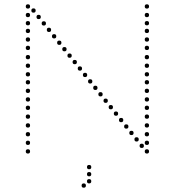

<svg xmlns="http://www.w3.org/2000/svg" viewBox="-20 -720 818 894"><path d="M395 68Q385 68 385 58Q385 48 395 48Q405 48 405 58Q405 68 395 68ZM395 101Q385 101 385 91Q385 81 395 81Q405 81 405 91Q405 101 395 101ZM395 134Q385 134 385 124Q385 114 395 114Q405 114 405 124Q405 134 395 134ZM370 154Q360 154 360 144Q360 134 370 134Q380 134 380 144Q380 154 370 154ZM110 -208Q100 -208 100 -218Q100 -228 110 -228Q120 -228 120 -218Q120 -208 110 -208ZM110 -167Q100 -167 100 -177Q100 -187 110 -187Q120 -187 120 -177Q120 -167 110 -167ZM110 -126Q100 -126 100 -136Q100 -146 110 -146Q120 -146 120 -136Q120 -126 110 -126ZM110 -85Q100 -85 100 -95Q100 -105 110 -105Q120 -105 120 -95Q120 -85 110 -85ZM110 -526Q100 -526 100 -536Q100 -546 110 -546Q120 -546 120 -536Q120 -526 110 -526ZM110 -487Q100 -487 100 -497Q100 -507 110 -507Q120 -507 120 -497Q120 -487 110 -487ZM110 -444Q100 -444 100 -454Q100 -464 110 -464Q120 -464 120 -454Q120 -444 110 -444ZM110 -364Q100 -364 100 -374Q100 -384 110 -384Q120 -384 120 -374Q120 -364 110 -364ZM110 -327Q100 -327 100 -337Q100 -347 110 -347Q120 -347 120 -337Q120 -327 110 -327ZM110 -287Q100 -287 100 -297Q100 -307 110 -307Q120 -307 120 -297Q120 -287 110 -287ZM110 -247Q100 -247 100 -257Q100 -267 110 -267Q120 -267 120 -257Q120 -247 110 -247ZM110 -680Q100 -680 100 -690Q100 -700 110 -700Q120 -700 120 -690Q120 -680 110 -680ZM110 -640Q100 -640 100 -650Q100 -660 110 -660Q120 -660 120 -650Q120 -640 110 -640ZM110 -602Q100 -602 100 -612Q100 -622 110 -622Q120 -622 120 -612Q120 -602 110 -602ZM110 -566Q100 -566 100 -576Q100 -586 110 -586Q120 -586 120 -576Q120 -566 110 -566ZM110 -404Q100 -404 100 -414Q100 -424 110 -424Q120 -424 120 -414Q120 -404 110 -404ZM110 -45Q100 -45 100 -55Q100 -65 110 -65Q120 -65 120 -55Q120 -45 110 -45ZM110 -5Q100 -5 100 -15Q100 -25 110 -25Q120 -25 120 -15Q120 -5 110 -5ZM160 -631Q150 -631 150 -641Q150 -651 160 -651Q170 -651 170 -641Q170 -631 160 -631ZM136 -661Q126 -661 126 -671Q126 -681 136 -681Q146 -681 146 -671Q146 -661 136 -661ZM184 -601Q174 -601 174 -611Q174 -621 184 -621Q194 -621 194 -611Q194 -601 184 -601ZM208 -571Q198 -571 198 -581Q198 -591 208 -591Q218 -591 218 -581Q218 -571 208 -571ZM232 -541Q222 -541 222 -551Q222 -561 232 -561Q242 -561 242 -551Q242 -541 232 -541ZM256 -511Q246 -511 246 -521Q246 -531 256 -531Q266 -531 266 -521Q266 -511 256 -511ZM280 -481Q270 -481 270 -491Q270 -501 280 -501Q290 -501 290 -491Q290 -481 280 -481ZM304 -451Q294 -451 294 -461Q294 -471 304 -471Q314 -471 314 -461Q314 -451 304 -451ZM328 -421Q318 -421 318 -431Q318 -441 328 -441Q338 -441 338 -431Q338 -421 328 -421ZM352 -391Q342 -391 342 -401Q342 -411 352 -411Q362 -411 362 -401Q362 -391 352 -391ZM376 -361Q366 -361 366 -371Q366 -381 376 -381Q386 -381 386 -371Q386 -361 376 -361ZM400 -331Q390 -331 390 -341Q390 -351 400 -351Q410 -351 410 -341Q410 -331 400 -331ZM424 -301Q414 -301 414 -311Q414 -321 424 -321Q434 -321 434 -311Q434 -301 424 -301ZM448 -271Q438 -271 438 -281Q438 -291 448 -291Q458 -291 458 -281Q458 -271 448 -271ZM472 -241Q462 -241 462 -251Q462 -261 472 -261Q482 -261 482 -251Q482 -241 472 -241ZM496 -211Q486 -211 486 -221Q486 -231 496 -231Q506 -231 506 -221Q506 -211 496 -211ZM520 -181Q510 -181 510 -191Q510 -201 520 -201Q530 -201 530 -191Q530 -181 520 -181ZM544 -151Q534 -151 534 -161Q534 -171 544 -171Q554 -171 554 -161Q554 -151 544 -151ZM568 -121Q558 -121 558 -131Q558 -141 568 -141Q578 -141 578 -131Q578 -121 568 -121ZM592 -91Q582 -91 582 -101Q582 -111 592 -111Q602 -111 602 -101Q602 -91 592 -91ZM616 -61Q606 -61 606 -71Q606 -81 616 -81Q626 -81 626 -71Q626 -61 616 -61ZM640 -31Q630 -31 630 -41Q630 -51 640 -51Q650 -51 650 -41Q650 -31 640 -31ZM664 -208Q654 -208 654 -218Q654 -228 664 -228Q674 -228 674 -218Q674 -208 664 -208ZM664 -167Q654 -167 654 -177Q654 -187 664 -187Q674 -187 674 -177Q674 -167 664 -167ZM664 -126Q654 -126 654 -136Q654 -146 664 -146Q674 -146 674 -136Q674 -126 664 -126ZM664 -85Q654 -85 654 -95Q654 -105 664 -105Q674 -105 674 -95Q674 -85 664 -85ZM664 -526Q654 -526 654 -536Q654 -546 664 -546Q674 -546 674 -536Q674 -526 664 -526ZM664 -487Q654 -487 654 -497Q654 -507 664 -507Q674 -507 674 -497Q674 -487 664 -487ZM664 -444Q654 -444 654 -454Q654 -464 664 -464Q674 -464 674 -454Q674 -444 664 -444ZM664 -364Q654 -364 654 -374Q654 -384 664 -384Q674 -384 674 -374Q674 -364 664 -364ZM664 -327Q654 -327 654 -337Q654 -347 664 -347Q674 -347 674 -337Q674 -327 664 -327ZM664 -287Q654 -287 654 -297Q654 -307 664 -307Q674 -307 674 -297Q674 -287 664 -287ZM664 -247Q654 -247 654 -257Q654 -267 664 -267Q674 -267 674 -257Q674 -247 664 -247ZM664 -680Q654 -680 654 -690Q654 -700 664 -700Q674 -700 674 -690Q674 -680 664 -680ZM664 -640Q654 -640 654 -650Q654 -660 664 -660Q674 -660 674 -650Q674 -640 664 -640ZM664 -602Q654 -602 654 -612Q654 -622 664 -622Q674 -622 674 -612Q674 -602 664 -602ZM664 -566Q654 -566 654 -576Q654 -586 664 -586Q674 -586 674 -576Q674 -566 664 -566ZM664 -404Q654 -404 654 -414Q654 -424 664 -424Q674 -424 674 -414Q674 -404 664 -404ZM664 -45Q654 -45 654 -55Q654 -65 664 -65Q674 -65 674 -55Q674 -45 664 -45ZM664 -5Q654 -5 654 -15Q654 -25 664 -25Q674 -25 674 -15Q674 -5 664 -5Z"/></svg>

Font: Raleway Dots
Style: Regular
Weight: 400
Designer: Matt McInerney, Pablo Impallari, Rodrigo Fuenzalida, Brenda Gallo
Foundry: Matt McInerney, Pablo Impallari, Rodrigo Fuenzalida, Brenda Gallo
Version: Version 1.000